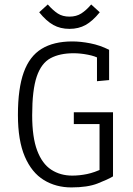

<svg xmlns="http://www.w3.org/2000/svg" viewBox="-20 -817 585 842"><path d="M293 4.9Q225.1 4.9 172.1 -27.6Q119.1 -60.1 88.9 -130.1Q58.6 -200.2 58.6 -313Q58.6 -428.7 84 -499.5Q109.4 -570.3 162.4 -602.8Q215.3 -635.3 297.4 -635.3Q333.5 -635.3 376 -627Q418.5 -618.7 458.5 -598.6V-465.8L405.3 -460.9V-586.9L415 -560.1Q397.9 -570.8 365.2 -577.1Q332.5 -583.5 302.7 -583.5Q242.2 -583.5 201.7 -561.8Q161.1 -540 141.1 -481.2Q121.1 -422.4 121.1 -311.5Q121.1 -214.8 143.1 -156.7Q165 -98.6 204.8 -72.8Q244.6 -46.9 296.9 -46.9Q328.6 -46.9 361.6 -53.7Q394.5 -60.5 432.1 -78.6L416.5 -48.8V-299.8L440.9 -272.9H303.7V-324.7H475.6V-43.5Q452.6 -29.8 408.4 -12.5Q364.3 4.9 293 4.9ZM284.7 -690.4Q244.6 -690.4 213.9 -707.5Q183.1 -724.6 151.9 -763.2L189.5 -797.4Q212.4 -771.5 233.4 -757.8Q254.4 -744.1 284.7 -744.1Q314.9 -744.1 336.7 -758.1Q358.4 -772 379.9 -797.4L417.5 -763.2Q386.2 -724.6 355.5 -707.5Q324.7 -690.4 284.7 -690.4Z"/></svg>

Font: Anaheim
Style: Regular
Weight: 400
Designer: Vernon Adams
Foundry: Vernon Adams
Version: Version 2.001